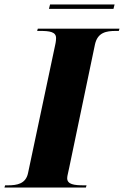

<svg xmlns="http://www.w3.org/2000/svg" viewBox="-51 -843 557 863"><path d="M169 -803H459L464 -823H174ZM-31 0H335L338 -10H325C283 -10 251 -14 251 -42C251 -53 256 -67 260 -89L376 -644C388 -697 426 -704 470 -704H483L486 -714H119L116 -704H129C172 -704 201 -700 201 -672C201 -668 201 -657 196 -636L75 -65C65 -17 26 -10 -15 -10H-28Z"/></svg>

Font: Noto Serif Display ExtraBold
Style: Italic
Weight: 800
Italic angle: -12°
Designer: Monotype Design Team
Foundry: Monotype Imaging Inc.
Version: Version 2.009